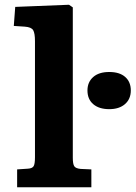

<svg xmlns="http://www.w3.org/2000/svg" viewBox="-20 -787 570 807"><path d="M52 0V-75L97 -78Q115 -79 121 -88Q127 -97 127 -126V-614Q127 -647 119.5 -660Q112 -673 84 -675L38 -678L44 -758L270 -767L286 -756V-124Q286 -98 292 -88.5Q298 -79 319 -77L364 -75V0ZM439.2 -328.2Q396.6 -328.2 372.1 -349Q347.6 -369.8 347.6 -406.8Q347.6 -441.9 371.7 -463.2Q395.7 -484.4 439.2 -484.4Q482.6 -484.4 506.2 -463.6Q529.8 -442.8 529.8 -406.8Q529.8 -370.7 505.3 -349.4Q480.8 -328.2 439.2 -328.2Z"/></svg>

Font: Literata 7pt
Style: Bold
Weight: 700
Designer: Latin by Veronika Burian and Jose Scaglione. Greek by Irene Vlachou. Cyrillic by Vera Evstafieva.
Foundry: TypeTogether
Version: Version 3.002